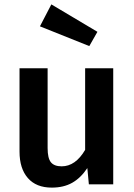

<svg xmlns="http://www.w3.org/2000/svg" viewBox="-20 -840 611 875"><path d="M496 0H385L378 -74Q348 -29 309 -7Q270 15 216 15Q145 15 107 -28.5Q69 -72 69 -149V-529H197V-165Q197 -119 212 -100.5Q227 -82 261 -82Q324 -82 368 -157V-529H496ZM424 -695 387 -630 162 -720 214 -820Z"/></svg>

Font: Fira Sans Medium
Style: Regular
Weight: 500
Designer: bBox Type GmbH & Carrois Corporate GbR & Edenspiekermann AG
Foundry: bBox Type GmbH & Carrois Corporate GbR & Edenspiekermann AG
Version: Version 4.301